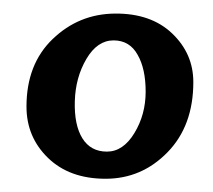

<svg xmlns="http://www.w3.org/2000/svg" viewBox="-20 -720 322 290"><path d="M272 -596Q272 -530 233 -490Q194 -450 139.5 -450Q85 -450 52.5 -481.5Q20 -513 20 -559Q20 -623 59.5 -661Q99 -699 153.5 -699.5Q208 -700 240 -669.5Q272 -639 272 -596ZM188 -637Q176 -659 151.5 -659Q127 -659 110.5 -631Q94 -603 93 -567Q92 -531 104.5 -511Q117 -491 141.5 -491Q166 -491 183 -519Q200 -547 200 -581.5Q200 -616 188 -637Z"/></svg>

Font: Lily Script One
Style: Regular
Weight: 400
Designer: Julia Petretta
Foundry: Julia Petretta
Version: Version 1.002;PS 001.001;hotconv 1.0.70;makeotf.lib2.5.58329